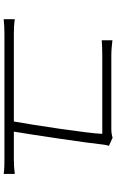

<svg xmlns="http://www.w3.org/2000/svg" viewBox="185 -884 630 1040"><g transform="rotate(90 500.0 -364.0)"><path d="M693 -124C710 -226 754 -517 764 -614C765 -621 767 -631 770 -639L726 -659C718 -656 699 -652 682 -652H282C250 -652 226 -655 198 -658V-600C226 -602 248 -603 283 -603H705C703 -531 657 -227 638 -124H165C139 -124 112 -125 84 -129V-69C113 -72 139 -73 165 -73H845C863 -73 896 -73 922 -69V-129C897 -126 872 -124 845 -124Z"/></g></svg>

Font: Noto Sans JP Light
Style: Regular
Weight: 300
Designer: Ryoko NISHIZUKA (kana & ideographs); Paul D. Hunt (Latin, Greek & Cyrillic); Wenlong ZHANG (bopomofo); Sandoll Communica
Foundry: Adobe Systems Incorporated
Version: Version 1.004;PS 1.004;hotconv 1.0.82;makeotf.lib2.5.63406